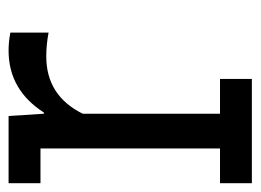

<svg xmlns="http://www.w3.org/2000/svg" viewBox="-96 -482 578 425"><g transform="rotate(-90 192.5 -269.0)"><path d="M333.3 -450Q306.4 -455.1 280.8 -455.1Q193.6 -455.1 153.8 -374.4V-70.5H230.8V0H0V-70.5H76.9V-467.9H0V-538.5H148.7L153.8 -460.3H156.4Q206.4 -538.5 293.6 -538.5Q312.8 -538.5 333.3 -534.6Z"/></g></svg>

Font: Slabo 13px
Style: Regular
Weight: 400
Designer: John Hudson
Foundry: Tiro Typeworks Ltd.
Version: Version 1.02 Build 005a